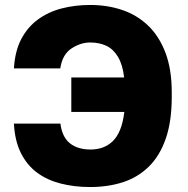

<svg xmlns="http://www.w3.org/2000/svg" viewBox="-20 -733 750 766"><path d="M339.5 13.2Q276.8 13.2 222.7 -0.6Q168.7 -14.3 128.5 -43.8Q88.3 -73.3 63.7 -121.8Q39.2 -170.3 35.5 -240H221Q227.8 -186.3 258.8 -161.4Q289.8 -136.5 341.5 -136.5Q367 -136.5 389.2 -144.3Q411.3 -152.2 429.2 -169.1Q447 -186 458.9 -214.8Q470.8 -243.5 476 -286.3H264.5V-424H475.3Q469.2 -475.5 450.7 -506.2Q432.3 -537 404.4 -550.2Q376.5 -563.5 339.5 -563.5Q301.3 -563.5 265 -539.5Q228.7 -515.5 220.5 -460H35.5Q39.7 -529 64.7 -576.8Q89.8 -624.7 131 -655Q172.2 -685.3 225.8 -699.3Q279.3 -713.2 339.5 -713.2Q408.2 -713.2 467.2 -693.3Q526.2 -673.5 570.5 -631.3Q614.8 -589.2 640 -522.9Q665.2 -456.7 665.2 -365V-346Q665.2 -249 641.5 -180.4Q617.8 -111.8 574.3 -68.8Q530.8 -25.8 471.2 -6.3Q411.5 13.2 339.5 13.2Z"/></svg>

Font: Golos Text
Style: Regular
Weight: 400
Designer: A.Korolkova, Vitaly Kuzmin
Foundry: ParaType Ltd
Version: Version 2.004